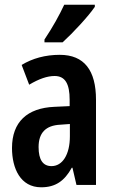

<svg xmlns="http://www.w3.org/2000/svg" viewBox="-20 -786 486 816"><path d="M383 -757V-766H253C232 -721 205 -672 169 -618V-606H246C290 -646 356 -717 383 -757ZM234 -553C173 -553 118 -538 72 -510L104 -426C146 -451 181 -463 212 -463C257 -463 276 -430 276 -362V-335L211 -332C96 -327 31 -268 31 -157C31 -70 67 10 155 10C216 10 254 -17 285 -73H288L305 0H388V-362C388 -487 338 -553 234 -553ZM236 -256 277 -259V-207C277 -128 245 -80 199 -80C163 -80 144 -106 144 -161C144 -221 174 -253 236 -256Z"/></svg>

Font: Noto Sans Myanmar ExtraCondensed SemiBold
Style: Regular
Weight: 600
Width: 2
Designer: Monotype Design Team
Foundry: Monotype Imaging Inc.
Version: Version 2.107